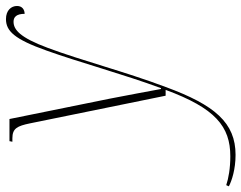

<svg xmlns="http://www.w3.org/2000/svg" viewBox="-220 -484 828 659"><g transform="rotate(-90 194.5 -154.0)"><path d="M-7 240C103 240 164 169 226 0C279 -141 317 -289 360 -404C396 -501 423 -522 450 -522C466 -522 477 -512 477 -484C491 -484 504 -492 504 -510C504 -530 489 -548 459 -548C418 -548 390 -519 351 -409C312 -301 269 -143 222 -16H219C214 -45 195 -144 186 -191L116 -536H40L38 -526H50C84 -526 92 -509 101 -466L196 0H216C153 171 90 222 -12 222C-53 222 -87 216 -111 208L-115 217C-96 227 -57 240 -7 240Z"/></g></svg>

Font: Noto Serif Display Condensed Thin
Style: Italic
Weight: 100
Width: 3
Italic angle: -12°
Designer: Monotype Design Team
Foundry: Monotype Imaging Inc.
Version: Version 2.009